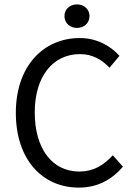

<svg xmlns="http://www.w3.org/2000/svg" viewBox="-20 -841 611 873"><path d="M338 12C423 12 487 -23 539 -83L493 -135C451 -89 404 -61 341 -61C217 -61 138 -165 138 -330C138 -493 220 -595 344 -595C400 -595 443 -570 478 -533L523 -587C485 -630 423 -668 343 -668C176 -668 52 -539 52 -328C52 -114 174 12 338 12ZM330 -714C362 -714 387 -736 387 -768C387 -799 362 -821 330 -821C298 -821 273 -799 273 -768C273 -736 298 -714 330 -714Z"/></svg>

Font: Giro Sans Regular
Style: Regular
Weight: 400
Designer: Paul D. Hunt
Foundry: Adobe Systems Incorporated
Version: Version 1.000;PS 1.0;hotconv 1.0.88;makeotf.lib2.5.647800